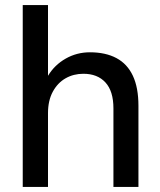

<svg xmlns="http://www.w3.org/2000/svg" viewBox="-20 -740 635 760"><path d="M70 0V-720H170V-440Q196 -483 240 -508Q284 -533 336 -533Q398 -533 441 -510Q484 -487 506 -440Q528 -393 528 -321V0H429V-311Q429 -379 397.5 -413.5Q366 -448 310 -448Q271 -448 239.5 -430Q208 -412 189 -377Q170 -342 170 -292V0Z"/></svg>

Font: DM Sans 10pt Medium
Style: Regular
Weight: 500
Version: Version 4.004;gftools[0.9.30]